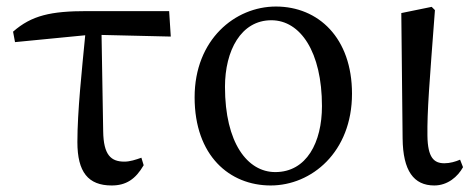

<svg xmlns="http://www.w3.org/2000/svg" viewBox="-20 -554 1454 588"><path d="M291 -447 503 -442 498 -520H247C136 -520 77 -507 20 -457L26 -425L241 -446C231 -342 217 -213 217 -119C217 -27 250 14 322 14C366 14 395 -5 420 -48L413 -71C396 -65 378 -59 361 -59C320 -59 297 -79 296 -152Z M809 14C934 14 1058 -88 1058 -267C1058 -438 955 -534 825 -534C700 -534 576 -433 576 -256C576 -77 683 14 809 14ZM823 -27C738 -27 669 -116 669 -288C669 -399 718 -492 811 -492C900 -492 966 -395 966 -229C966 -118 919 -27 823 -27Z M1310 14C1351 14 1382 -13 1398 -42L1389 -65C1375 -59 1358 -54 1341 -54C1309 -54 1290 -71 1289 -138C1288 -214 1295 -298 1312 -523L1302 -533L1209 -514L1213 -130C1214 -31 1247 14 1310 14Z"/></svg>

Font: Noto Serif SC Medium
Style: Regular
Weight: 500
Designer: Ryoko NISHIZUKA 西塚涼子 (kana & ideographs); Frank Grießhammer (Latin, Greek & Cyrillic); Wenlong ZHANG 张文龙 (bopomofo); San
Foundry: Adobe Systems Incorporated
Version: Version 1.001;PS 1.001;hotconv 16.6.54;makeotf.lib2.5.65590